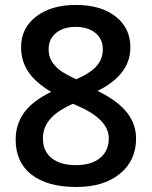

<svg xmlns="http://www.w3.org/2000/svg" viewBox="-20 -743 611 773"><path d="M285.2 -723.1Q386.7 -723.1 445.8 -676.3Q504.9 -630.4 504.9 -551.8Q504.9 -442.4 373 -377Q456.1 -335.9 492.2 -288.6Q527.8 -242.7 527.8 -185.1Q527.8 -96.7 462.9 -43.5Q397.9 9.8 287.1 9.8Q170.9 9.8 106.9 -40Q43 -89.8 43 -181.2Q43 -242.2 77.1 -289.6Q111.3 -336.9 186 -373Q121.6 -411.6 93.3 -454.8Q64.9 -498 64.9 -553.2Q64.9 -630.4 126 -676.8Q187 -723.1 285.2 -723.1ZM152.8 -185.1Q152.8 -134.3 188.2 -106.2Q223.6 -78.1 285.2 -78.1Q347.7 -78.1 382.8 -106.9Q418 -135.7 418 -186Q418 -263.7 288.1 -318.8L273.9 -325.2Q210.4 -297.4 181.6 -263.4Q152.8 -229.5 152.8 -185.1ZM284.2 -634.8Q235.4 -634.8 205.6 -610.4Q175.8 -585.9 175.8 -544.9Q175.8 -519 186.5 -499.5Q197.8 -479.5 217.8 -462.9Q239.3 -445.8 287.1 -423.8Q344.7 -449.2 369.4 -477.8Q394 -506.3 394 -544.9Q394 -585.9 364 -610.4Q334 -634.8 284.2 -634.8Z"/></svg>

Font: Open Sans
Style: SemiBold
Weight: 600
Foundry: Ascender Corporation
Version: Version 1.10